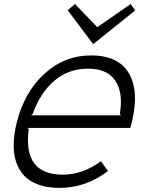

<svg xmlns="http://www.w3.org/2000/svg" viewBox="-20 -912 713 942"><path d="M131.8 -346.2H573.2L567.9 -353Q585.4 -457 545.7 -516.1Q505.9 -575.2 412.1 -575.2Q316.4 -575.2 247.6 -516.8Q178.7 -458.5 140.1 -353ZM626 -310.1Q625 -303.2 622.3 -294.4Q619.6 -285.6 619.1 -284.2H115.2L121.1 -277.8Q91.3 -55.2 288.1 -55.2Q386.7 -55.2 475.1 -121.1L509.8 -73.2Q402.8 9.8 271 9.8Q212.9 9.8 169.4 -5.9Q126 -21.5 99.1 -49.6Q72.3 -77.6 59.1 -117.4Q45.9 -157.2 47.1 -205.6Q48.3 -253.9 62 -310.1Q98.6 -458.5 197 -549.3Q295.4 -640.1 428.2 -640.1Q483.9 -640.1 525.6 -624.3Q567.4 -608.4 593 -579.3Q618.7 -550.3 631.1 -509.5Q643.6 -468.8 642.1 -418.5Q640.6 -368.2 626 -310.1ZM621.1 -892.1 643.1 -860.8 439 -696.8H436L312 -861.8L348.1 -892.1L456.1 -779.8H459Z"/></svg>

Font: Sinkin Sans 300 Light Italic
Style: Regular
Weight: 300
Italic angle: -112°
Designer: Keith Bates
Foundry: K-Type
Version: Sinkin Sans (version 1.0)  by Keith Bates   •   © 2014   www